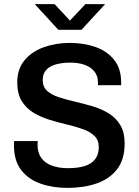

<svg xmlns="http://www.w3.org/2000/svg" viewBox="-20 -905 678 935"><path d="M309 10Q237 10 178 -10.5Q119 -31 83.5 -76.5Q48 -122 48 -197Q48 -202 48 -207.5Q48 -213 49 -218H164Q163 -213 163 -208Q163 -203 163 -198Q163 -161 181 -136Q199 -111 232.5 -98.5Q266 -86 311 -86Q359 -86 392.5 -96.5Q426 -107 443.5 -130Q461 -153 461 -189Q461 -223 439.5 -243.5Q418 -264 382.5 -276.5Q347 -289 304.5 -299Q262 -309 220 -322Q178 -335 142.5 -356.5Q107 -378 85.5 -413.5Q64 -449 64 -504Q64 -569 99.5 -611.5Q135 -654 193 -675Q251 -696 320 -696Q389 -696 445.5 -676Q502 -656 536 -613.5Q570 -571 570 -503V-490H457V-504Q457 -535 440 -556.5Q423 -578 393 -589Q363 -600 322 -600Q283 -600 252.5 -591.5Q222 -583 205 -564.5Q188 -546 188 -515Q188 -482 209.5 -462.5Q231 -443 266.5 -431.5Q302 -420 345 -410Q388 -400 430.5 -387.5Q473 -375 508.5 -353.5Q544 -332 565.5 -296.5Q587 -261 587 -206Q587 -128 550 -80.5Q513 -33 450 -11.5Q387 10 309 10ZM264 -760 149 -885H246L338 -786H303L396 -885H492L377 -760Z"/></svg>

Font: Chivo Medium Medium
Style: Regular
Weight: 500
Version: Version 2.002